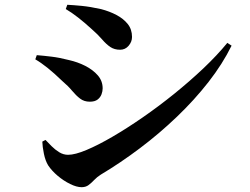

<svg xmlns="http://www.w3.org/2000/svg" viewBox="-20 -756 1040 799"><path d="M319.8 23Q298.8 23 271.7 9.6Q244.6 -3.7 220.2 -24.3Q195.8 -44.9 180.7 -67.4Q168.6 -86.9 162.6 -116.7Q156.6 -146.5 156.1 -166.7L169.4 -173.7Q180 -162.3 194.7 -147.7Q209.3 -133 226.6 -122.4Q243.9 -111.8 263.3 -111.8Q292.1 -111.8 340 -131.9Q387.9 -151.9 447.9 -186.9Q507.9 -221.8 573.7 -267.3Q639.6 -312.9 704.5 -365.2Q769.4 -417.6 826.6 -471.7Q883.7 -525.9 926 -577.6L943.7 -566Q906 -489.5 847.6 -414.7Q789.2 -339.9 716 -269.9Q642.9 -199.9 562 -139Q481.2 -78.1 399.7 -29.5Q383.9 -19.6 372.3 -7.3Q360.7 5.1 348.8 14Q336.9 23 319.8 23ZM353.6 -332.8Q329.9 -332.8 313.1 -345.8Q296.3 -358.7 280 -378.3Q263.8 -398 239.7 -418.4Q205.7 -451.3 178 -473.5Q150.2 -495.7 126.9 -509.1L133.1 -526.5Q163.9 -524 195.4 -520.1Q227 -516.3 266.8 -506.1Q303.1 -498 335 -481.8Q366.8 -465.5 387 -442.4Q407.2 -419.2 407.2 -388.1Q407.2 -376.3 402.4 -363.4Q397.5 -350.5 386.1 -341.7Q374.7 -332.8 353.6 -332.8ZM479.9 -549Q456 -549 439 -560.5Q422.1 -572 404.8 -592.1Q387.6 -612.2 360.6 -635.8Q331.5 -662.4 304.8 -683.2Q278.1 -704 253.7 -718.4L260.1 -736.1Q284.7 -734.9 320.4 -731.5Q356 -728 401.3 -717.9Q436 -708.8 465 -693.5Q493.9 -678.2 511.6 -656.1Q529.4 -633.9 529.4 -602.2Q529.4 -582 515.2 -565.5Q501.1 -549 479.9 -549Z"/></svg>

Font: Noto Serif SC ExtraLight
Style: Regular
Weight: 200
Designer: Ryoko NISHIZUKA 西塚涼子 (kana & ideographs); Frank Grießhammer (Latin, Greek & Cyrillic); Wenlong ZHANG 张文龙 (bopomofo); San
Foundry: Adobe
Version: Version 2.002-H1;hotconv 1.1.0;makeotfexe 2.6.0